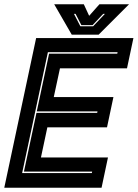

<svg xmlns="http://www.w3.org/2000/svg" viewBox="-37 -878 644 898"><path d="M-17 0 132 -700H587L557 -558.5H243.5L214.5 -424H493.5L463.5 -282.5H184.5L154.5 -141.5H468L438 0ZM66.5 -68.5H392.5L394 -75.5H75L133.5 -350H417.5L419 -357H135L192.5 -627H511.5L513 -634H187ZM298.5 -716 216.5 -858H355L380 -804L428 -858H566.5L424.5 -716ZM339 -755H398.5L453.5 -813H445.5L396 -760.5H343.5L316.5 -813H309Z"/></svg>

Font: Tourney Thin ExtraBold
Style: Italic
Weight: 800
Italic angle: -12°
Version: Version 1.015